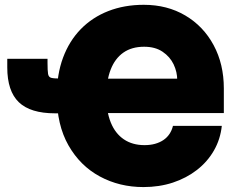

<svg xmlns="http://www.w3.org/2000/svg" viewBox="-20 -757 973 787"><path d="M567.9 9.8Q469.7 9.8 389.2 -33.7Q308.6 -77.1 260.7 -161.1Q212.9 -245.1 212.9 -365.2Q212.9 -451.7 238.3 -520.3Q263.7 -588.9 311 -637.5Q358.4 -686 424.1 -711.7Q489.7 -737.3 569.3 -737.3Q665.5 -737.3 739.7 -693.4Q814 -649.4 855.7 -571.8Q897.5 -494.1 897.5 -394.5V-293.5H348.6V-434.6H741.2L706.5 -428.7Q706.5 -461.9 691.7 -493.2Q676.8 -524.4 646.5 -544.9Q616.2 -565.4 570.8 -565.4Q520 -565.4 485.6 -541.3Q451.2 -517.1 433.6 -471.7Q416 -426.3 416 -362.3Q416 -299.3 434.3 -254.4Q452.6 -209.5 487.8 -185.8Q522.9 -162.1 572.3 -162.1Q596.2 -162.1 615.5 -167.5Q634.8 -172.9 649.7 -182.9Q664.6 -192.9 674.6 -207.8Q684.6 -222.7 689 -241.2H889.2Q883.3 -186 856.9 -140.1Q830.6 -94.2 787.4 -60.5Q744.1 -26.9 688.5 -8.5Q632.8 9.8 567.9 9.8ZM9.8 -516.1H174.8V-499Q174.8 -467.3 177 -454.1Q179.2 -440.9 189.9 -438Q200.7 -435.1 226.1 -435.1H254.9V-292.5H205.6Q104.5 -292.5 57.1 -338.1Q9.8 -383.8 9.8 -480.5Z"/></svg>

Font: Inter 16pt Black
Style: Regular
Weight: 900
Version: Version 4.001;git-66647c0bb